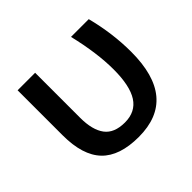

<svg xmlns="http://www.w3.org/2000/svg" viewBox="-131 -709 889 889"><g transform="rotate(-45 313.5 -265.0)"><path d="M573.2 -293.9Q573.2 9.8 319.3 9.8Q194.3 9.8 134.8 -52.2Q75.2 -114.3 75.2 -245.1V-540H189.9V-245.1Q189.9 -165.5 220.7 -124.3Q251.5 -83 321.3 -83Q391.1 -83 424.6 -135Q458 -187 458 -293.9Q458 -400.9 424.8 -540H541Q573.2 -414.6 573.2 -293.9Z"/></g></svg>

Font: OpenSans-Semibold
Style: Regular
Weight: 600
Foundry: Ascender Corporation
Version: Version 1.10